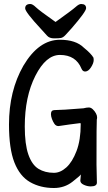

<svg xmlns="http://www.w3.org/2000/svg" viewBox="-20 -918 540 961"><path d="M250 23Q182 23 130.5 -6.5Q79 -36 52 -105Q25 -174 25 -295Q25 -463 97 -589Q174 -719 280 -719Q360 -719 400 -679Q436 -650 448 -629L449 -618Q449 -602 435.5 -581Q422 -560 406 -560Q394 -560 388 -574Q360 -643 280 -643Q210 -643 157 -538.5Q104 -434 104 -285Q104 -196 122 -144.5Q140 -93 172.5 -73Q205 -53 250 -53Q282 -53 312 -80Q342 -107 363 -162Q384 -217 384 -296L383 -302Q332 -296 273 -287Q260 -287 252.5 -298Q245 -309 240 -322.5Q235 -336 235 -347Q235 -367 253 -367Q287 -367 398 -376Q413 -380 425 -380Q435 -380 444.5 -371Q454 -362 460 -351Q466 -340 466 -331Q466 -324 464.5 -319.5Q463 -315 463 -94L465 -4Q465 15 434 15Q417 15 399.5 7Q382 -1 382 -14L385 -45Q383 -40 343 -8.5Q303 23 250 23ZM251 -726Q227 -726 215.5 -739.5Q204 -753 186 -772Q106 -858 106 -876Q106 -898 132 -898Q143 -898 160 -881.5Q177 -865 258 -808Q342 -868 358.5 -883Q375 -898 386 -898Q411 -898 411 -877Q411 -860 338 -776Q319 -755 307.5 -742.5Q296 -730 285 -728Q274 -726 251 -726Z"/></svg>

Font: LXGW WenKai Mono Medium
Style: Regular
Weight: 500
Monospace: yes
Designer: LXGW / Fontworks Inc.
Foundry: LXGW / Fontworks Inc.
Version: Version 1.520; June 14, 2025